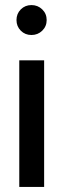

<svg xmlns="http://www.w3.org/2000/svg" viewBox="-20 -570 249 757"><path d="M45 -491Q45 -516 62 -533Q79 -550 104 -550Q129 -550 146.5 -533Q164 -516 164 -491Q164 -466 146.5 -449Q129 -432 104 -432Q79 -432 62 -449Q45 -466 45 -491ZM56 -332H154V167H56Z"/></svg>

Font: Prompt
Style: Regular
Weight: 400
Designer: Katatrad Team
Foundry: CadsonDemak
Version: Version 1.001